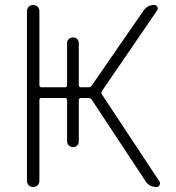

<svg xmlns="http://www.w3.org/2000/svg" viewBox="-20 -750 704 770"><path d="M88 -25V-705Q88 -716 95 -723Q102 -730 113 -730Q124 -730 131 -723Q138 -716 138 -705V-409Q138 -400 146 -400H241Q249 -400 249 -409V-577Q249 -587 256 -593.5Q263 -600 273 -600Q283 -600 289.5 -593.5Q296 -587 296 -577V-409Q296 -400 305 -400H335Q343 -400 348 -407L556 -708Q572 -730 598 -730Q607 -730 611 -722.5Q615 -715 610 -708L389 -385Q384 -378 389 -371L619 -23Q624 -16 620 -8Q616 0 607 0Q579 0 564 -23L348 -350Q343 -357 335 -357H305Q296 -357 296 -348V-183Q296 -173 289.5 -166.5Q283 -160 273 -160Q263 -160 256 -166.5Q249 -173 249 -183V-348Q249 -357 241 -357H146Q138 -357 138 -348V-25Q138 -14 131 -7Q124 0 113 0Q102 0 95 -7Q88 -14 88 -25Z"/></svg>

Font: Rounded Mplus 1c Light
Style: Regular
Weight: 300
Version: Version 1.059.20150529